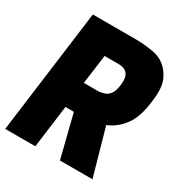

<svg xmlns="http://www.w3.org/2000/svg" viewBox="-180 -914 995 1048"><g transform="rotate(30 317.5 -390.0)"><path d="M334 -432Q348 -432 363 -436Q420 -445 428 -527L429 -549Q429 -616 359 -616H272L247 -432ZM551 0H346L279 -268H226L191 0H1L103 -780H372Q422 -780 471 -772Q571 -761 613 -665Q625 -635 625 -592Q625 -566 621 -536Q609 -424 564 -368Q524 -316 468 -294Z"/></g></svg>

Font: Tanohe Sans ExtraBold
Style: Italic
Weight: 800
Designer: Village Type and Design LLC & Cristiano Sobral
Foundry: Cooper Hewitt Smithsonian Design Museum
Version: Version 1.00;September 29, 2021;FontCreator 13.0.0.2655 64-b